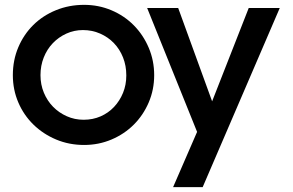

<svg xmlns="http://www.w3.org/2000/svg" viewBox="-20 -585 1208 792"><path d="M33 -275Q33 -337 55.5 -390Q78 -443 117.5 -482Q157 -521 211 -543Q265 -565 327 -565Q387 -565 440 -542.5Q493 -520 532 -480.5Q571 -441 593.5 -388Q616 -335 616 -275Q616 -215 593.5 -162.5Q571 -110 532 -71Q493 -32 440 -9.5Q387 13 327 13Q265 13 211.5 -9.5Q158 -32 118 -71Q78 -110 55.5 -162.5Q33 -215 33 -275ZM325 -91Q363 -91 395 -105Q427 -119 450.5 -144Q474 -169 487.5 -202Q501 -235 501 -274Q501 -314 487.5 -348Q474 -382 450 -407Q426 -432 393 -446.5Q360 -461 322 -461Q286 -461 254 -446.5Q222 -432 198 -407Q174 -382 160.5 -348Q147 -314 147 -275Q147 -236 161 -202.5Q175 -169 199 -144.5Q223 -120 255.5 -105.5Q288 -91 325 -91ZM793 -41 587 -552H715L855 -167L1006 -552H1134L816 187H694Z"/></svg>

Font: Involve SemiBold
Style: Regular
Weight: 600
Designer: Stefan Peev
Foundry: Context Ltd.
Version: Version 1.001